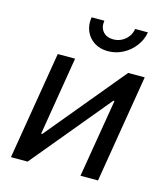

<svg xmlns="http://www.w3.org/2000/svg" viewBox="-112 -842 809 930"><g transform="rotate(15 292.5 -377.5)"><path d="M466.3 0H378.4L443.8 -392.1H438L113.3 0H29.8L119.6 -541H206.5L141.6 -147.5H147L472.7 -541H555.7ZM349.6 -617.2Q310.1 -617.2 281.2 -635.7Q252.4 -654.3 239 -685.5Q225.6 -716.8 231.9 -755.4H295.9Q290.5 -721.7 308.6 -700.4Q326.7 -679.2 360.4 -679.2Q382.8 -679.2 401.9 -689Q420.9 -698.7 433.8 -715.8Q446.8 -732.9 450.2 -755.4H514.2Q507.8 -716.8 483.6 -685.3Q459.5 -653.8 424.6 -635.5Q389.6 -617.2 349.6 -617.2Z"/></g></svg>

Font: Inter 17pt
Style: Italic
Weight: 400
Italic angle: -9.3988°
Version: Version 4.001;git-66647c0bb